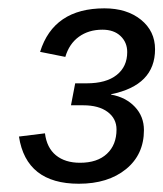

<svg xmlns="http://www.w3.org/2000/svg" viewBox="-20 -714 395 465"><path d="M162.1 -512.2H189.9Q237.3 -512.2 262.7 -532.5Q288.1 -552.7 288.1 -587.9Q288.1 -611.3 272 -626.7Q255.9 -642.1 228 -642.1Q194.8 -642.1 171.1 -625Q147.5 -607.9 138.2 -576.2L77.1 -588.4Q109.9 -693.8 232.9 -693.8Q287.1 -693.8 321.3 -666.3Q355.5 -638.7 355.5 -594.7Q355.5 -507.3 249 -485.8V-484.9Q284.7 -478.5 306.6 -455.3Q328.6 -432.1 328.6 -398.9Q328.6 -339.8 285.2 -304.4Q241.7 -269 170.9 -269Q43.5 -269 25.9 -383.3L88.9 -391.1Q93.3 -356 115.5 -337.9Q137.7 -319.8 173.8 -319.8Q215.8 -319.8 239 -341.6Q262.2 -363.3 262.2 -400.4Q262.2 -426.8 240.7 -442.9Q219.2 -459 181.6 -459H151.9Z"/></svg>

Font: Liberation Sans
Style: Italic
Weight: 400
Italic angle: -12°
Designer: Steve Matteson
Foundry: Ascender Corporation
Version: Version 2.1.5